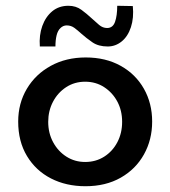

<svg xmlns="http://www.w3.org/2000/svg" viewBox="-20 -635 590 665"><path d="M43 -214Q43 -277 73 -327.5Q103 -378 156 -407Q209 -436 277 -436Q346 -436 398 -407Q450 -378 478.5 -327.5Q507 -277 507 -214Q507 -151 478.5 -100Q450 -49 398 -19.5Q346 10 276 10Q209 10 156.5 -17Q104 -44 73.5 -94.5Q43 -145 43 -214ZM147 -213Q147 -174 164 -142.5Q181 -111 210 -92.5Q239 -74 275 -74Q312 -74 341 -92.5Q370 -111 386.5 -142.5Q403 -174 403 -213Q403 -252 386.5 -283Q370 -314 341 -333Q312 -352 275 -352Q238 -352 209 -333Q180 -314 163.5 -282.5Q147 -251 147 -213ZM353 -474Q321 -474 300 -488.5Q279 -503 261 -519Q249 -530 237.5 -538.5Q226 -547 211 -547Q199 -547 189.5 -538Q180 -529 176 -512.5Q172 -496 172 -474H118Q115 -513 126.5 -545Q138 -577 161 -596Q184 -615 217 -615Q243 -615 262 -601Q281 -587 297 -572Q311 -559 323.5 -548.5Q336 -538 351 -538Q371 -538 378.5 -559.5Q386 -581 386 -615L440 -614Q444 -573 433.5 -541Q423 -509 401.5 -491.5Q380 -474 353 -474Z"/></svg>

Font: Josefin Sans Thin Medium
Style: Regular
Weight: 500
Version: Version 2.000